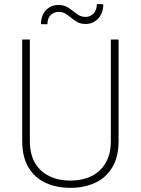

<svg xmlns="http://www.w3.org/2000/svg" viewBox="-20 -903 685 933"><path d="M481.9 -882.3Q481.9 -839.4 457.3 -813Q432.6 -786.6 397 -786.6Q371.1 -786.6 354.5 -796.4Q337.9 -806.2 324.2 -817.9Q311.5 -828.6 297.9 -836.9Q284.2 -845.2 264.6 -845.2Q242.2 -845.2 226.3 -829.8Q210.4 -814.5 210.4 -785.2L179.2 -785.6Q179.2 -828.6 203.6 -853.8Q228 -878.9 263.7 -878.9Q288.6 -878.9 305.4 -869.4Q322.3 -859.9 336.9 -847.7Q349.6 -836.9 363.8 -828.9Q377.9 -820.8 396.5 -820.8Q418.5 -820.8 434.6 -837.4Q450.7 -854 450.7 -883.3ZM556.2 -710.9V-219.2Q556.2 -139.6 525.1 -88.9Q494.1 -38.1 441.4 -14.2Q388.7 9.8 322.3 9.8Q255.4 9.8 202.4 -14.2Q149.4 -38.1 118.7 -88.9Q87.9 -139.6 87.9 -219.2V-710.9H125V-219.2Q125 -153.3 150.6 -110.4Q176.3 -67.4 220.9 -46.4Q265.6 -25.4 322.3 -25.4Q378.4 -25.4 422.9 -46.4Q467.3 -67.4 492.9 -110.4Q518.6 -153.3 518.6 -219.2V-710.9Z"/></svg>

Font: Robert Sans ExtraLight
Style: Regular
Weight: 250
Designer: Christian Robertson (extended by Adam Twardoch)
Foundry: Google
Version: Version 12.135;April 2, 2019;FontCreator 11.5.0.2425 64-bit;